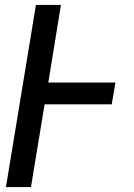

<svg xmlns="http://www.w3.org/2000/svg" viewBox="-20 -755 540 775"><path d="M4 0 125 -735H226L175 -422H446L431 -334H160L105 0Z"/></svg>

Font: Iosevka Term Curly Semibold
Style: Italic
Weight: 600
Italic angle: -9°
Designer: Belleve Invis
Foundry: Belleve Invis
Version: Version 32.3.0